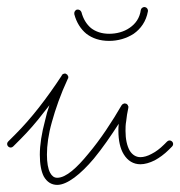

<svg xmlns="http://www.w3.org/2000/svg" viewBox="-30 -516 507 540"><path d="M199 -482C197 -487 192 -490 186 -489C181 -487 178 -482 179 -476C185 -453 197 -434 213 -421C230 -408 251 -401 277 -401C302 -401 326 -408 346 -421C366 -435 381 -456 386 -484C387 -490 383 -495 378 -496C372 -497 367 -493 366 -488C363 -465 351 -449 335 -438C318 -426 297 -421 277 -421C256 -421 239 -427 226 -437C213 -448 204 -463 199 -482ZM-7 -118C-11 -114 -11 -108 -7 -104C-3 -100 3 -100 7 -104L28 -125C49 -146 72 -172 94 -201C99 -207 104 -214 109 -220C104 -206 100 -192 97 -178C87 -141 82 -108 82 -81C82 -54 86 -34 93 -20C102 -4 115 4 131 4C159 4 197 -26 234 -70C258 -99 282 -134 304 -168C303 -160 303 -154 303 -148C303 -121 308 -98 318 -82C329 -64 345 -54 365 -54C377 -54 391 -58 405 -65C418 -72 432 -82 445 -95L454 -104C458 -108 458 -114 454 -118C450 -122 444 -122 440 -118L431 -109C420 -98 408 -89 396 -83C385 -77 374 -74 365 -74C352 -74 342 -81 335 -92C327 -106 323 -125 323 -148C323 -156 323 -165 325 -176C326 -187 328 -199 331 -213C331 -214 331 -215 331 -215C331 -216 331 -216 331 -216C331 -217 331 -217 331 -217C331 -218 330 -218 330 -218C330 -219 330 -219 330 -219C330 -220 329 -220 329 -221C328 -222 328 -222 328 -222C327 -223 327 -223 327 -223L326 -224C325 -224 325 -224 324 -224L323 -225C322 -225 322 -225 321 -225H320H319C318 -225 318 -224 318 -224C317 -224 317 -224 317 -224C316 -224 316 -224 315 -223C314 -223 314 -222 314 -222C313 -221 313 -221 313 -221L312 -220C286 -175 252 -123 218 -83C187 -45 156 -16 131 -16C122 -16 116 -21 111 -30C105 -41 102 -59 102 -81C102 -107 106 -138 116 -173C126 -209 140 -250 161 -295C161 -295 161 -296 162 -296V-297C162 -297 162 -298 162 -299C162 -299 162 -299 162 -300C162 -301 162 -301 162 -301C162 -302 161 -302 161 -302C161 -303 161 -303 161 -303C161 -304 160 -304 160 -304C160 -305 160 -305 160 -305C159 -306 159 -306 159 -306C158 -307 158 -307 158 -307H157C157 -308 157 -308 156 -308C156 -308 155 -308 155 -309C154 -309 154 -309 154 -309C153 -309 153 -309 152 -309C152 -309 152 -309 151 -309H150C150 -309 149 -309 149 -308C148 -308 148 -308 148 -308C147 -308 147 -308 147 -307C146 -307 146 -307 146 -307C145 -306 145 -306 145 -306C144 -306 144 -305 144 -305V-304C123 -272 101 -241 79 -213C57 -185 35 -160 14 -139Z"/></svg>

Font: Mistral SingleLine OTF-SVG Regular
Style: Regular
Weight: 300
Designer: François Chastanet, Élisa Garzelli, Anais Alves, Morgane Autin
Foundry: institut supérieur des arts et du design Toulouse / isdaT
Version: Version 1.000;hotconv 1.0.117;makeotfexe 2.5.65602 DEVELOPME